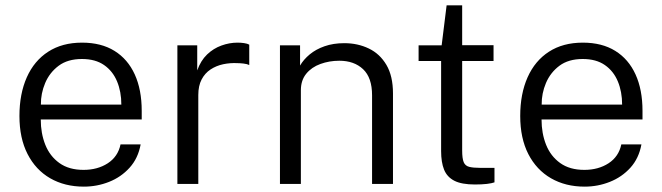

<svg xmlns="http://www.w3.org/2000/svg" viewBox="-20 -686 2469 716"><path d="M132 -240.5Q132 -188.5 149 -146Q166 -103.5 201.5 -78Q237 -52.5 291.5 -52.5Q344 -52.5 382 -77.2Q420 -102 429.5 -147.5H504.5Q495 -95.5 463.2 -60.5Q431.5 -25.5 386.8 -7.8Q342 10 292.5 10Q221.5 10 167.2 -21.2Q113 -52.5 82.8 -111.5Q52.5 -170.5 52.5 -253.5Q52.5 -336 80 -397.8Q107.5 -459.5 159.8 -493.2Q212 -527 286 -527Q357.5 -527 407 -496.2Q456.5 -465.5 482.5 -408.5Q508.5 -351.5 508.5 -272.5V-240.5ZM132.5 -296H432.5Q432.5 -344 416.5 -382.5Q400.5 -421 368 -443.5Q335.5 -466 285.5 -466Q232.5 -466 198.8 -440.8Q165 -415.5 148.5 -376.5Q132 -337.5 132.5 -296Z M641.5 0V-517H715.5V-423.5Q728.5 -460 752.2 -482.8Q776 -505.5 805.8 -516.2Q835.5 -527 866 -527Q878.5 -527 890.5 -525.2Q902.5 -523.5 909.5 -519.5V-443.5Q901.5 -447.5 888.2 -449Q875 -450.5 866 -450.5Q838.5 -452 812.5 -446.5Q786.5 -441 765.2 -427Q744 -413 731.8 -389.5Q719.5 -366 719.5 -332V0Z M1024 0V-517H1099V-441.5Q1112 -464 1134.8 -483Q1157.5 -502 1190.2 -513.5Q1223 -525 1264 -525Q1314 -525 1355.2 -505.2Q1396.5 -485.5 1421 -444Q1445.5 -402.5 1445.5 -337.5V0H1367.5V-330.5Q1367.5 -396.5 1334 -428Q1300.5 -459.5 1245.5 -459.5Q1208 -459.5 1175 -447.5Q1142 -435.5 1122 -411Q1102 -386.5 1102 -349.5V0Z M1820.5 -458.5H1703.5V-125Q1703.5 -95 1709.2 -81.2Q1715 -67.5 1729.8 -63.8Q1744.5 -60 1771 -60H1824V-6Q1814.5 -2.5 1795.8 -0.2Q1777 2 1751 2Q1701.5 2 1674.2 -12Q1647 -26 1636 -53.5Q1625 -81 1625 -122.5V-458.5H1541V-517H1627L1645.5 -666H1703.5V-517.5H1820.5Z M1999.5 -240.5Q1999.5 -188.5 2016.5 -146Q2033.5 -103.5 2069 -78Q2104.5 -52.5 2159 -52.5Q2211.5 -52.5 2249.5 -77.2Q2287.5 -102 2297 -147.5H2372Q2362.5 -95.5 2330.8 -60.5Q2299 -25.5 2254.2 -7.8Q2209.5 10 2160 10Q2089 10 2034.8 -21.2Q1980.5 -52.5 1950.2 -111.5Q1920 -170.5 1920 -253.5Q1920 -336 1947.5 -397.8Q1975 -459.5 2027.2 -493.2Q2079.5 -527 2153.5 -527Q2225 -527 2274.5 -496.2Q2324 -465.5 2350 -408.5Q2376 -351.5 2376 -272.5V-240.5ZM2000 -296H2300Q2300 -344 2284 -382.5Q2268 -421 2235.5 -443.5Q2203 -466 2153 -466Q2100 -466 2066.2 -440.8Q2032.5 -415.5 2016 -376.5Q1999.5 -337.5 2000 -296Z"/></svg>

Font: Public Sans Thin Light
Style: Regular
Weight: 300
Version: Version 1.007